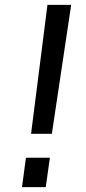

<svg xmlns="http://www.w3.org/2000/svg" viewBox="-20 -765 352 785"><path d="M107 -218 174 -745H271L192 -218ZM70 0 86 -120H184L167 0Z"/></svg>

Font: Plus Jakarta Sans Medium
Style: Italic
Weight: 500
Italic angle: -8°
Designer: Gumpita Rahayu
Foundry: Tokotype
Version: Version 2.071; ttfautohint (v1.8.4.7-5d5b);gftools[0.9.29]